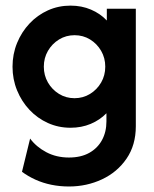

<svg xmlns="http://www.w3.org/2000/svg" viewBox="-20 -448 554 690"><path d="M227.8 222.2Q195.1 222.2 164.6 216Q134 209.7 107.3 197.6Q80.6 185.4 59 169.4L88.2 50Q110.4 79.9 146.5 99Q182.6 118.1 227.8 118.1Q270.8 118.1 300.7 101.4Q330.6 84.7 346.5 55.5Q362.5 26.3 362.5 -11.8V-41Q338.9 -16.7 305.9 -2.8Q272.9 11.1 233.3 11.1Q190 11.1 152.3 -5.9Q114.6 -22.9 86.1 -53.1Q57.6 -83.3 41.3 -123.3Q25 -163.2 25 -208.3Q25 -253.5 41.3 -293.4Q57.6 -333.3 86.1 -363.5Q114.6 -393.8 152.3 -410.8Q190 -427.8 233.3 -427.8Q273.6 -427.8 306.9 -413.5Q340.3 -399.3 363.9 -374.3V-416.7H468.1V5.6Q468.1 73.6 434.7 122.2Q401.4 170.8 346.5 196.5Q291.6 222.2 227.8 222.2ZM247.8 -95.1Q278.5 -95.1 303.6 -110.5Q328.7 -125.9 343.5 -151.5Q358.3 -177.1 358.3 -208.3Q358.3 -239.6 343.5 -265.2Q328.7 -290.8 303.7 -306.2Q278.7 -321.5 248 -321.5Q217.4 -321.5 192.3 -306.2Q167.2 -290.8 152.3 -265.2Q137.5 -239.6 137.5 -208.3Q137.5 -177.1 152.3 -151.5Q167.1 -125.9 192.1 -110.5Q217.1 -95.1 247.8 -95.1Z"/></svg>

Font: Afacad Flux
Style: Regular
Weight: 400
Designer: Kristian Moeller
Foundry: Dicotype
Version: Version 1.100